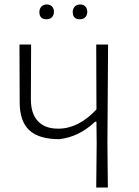

<svg xmlns="http://www.w3.org/2000/svg" viewBox="-20 -838 621 858"><path d="M190 -818Q204 -818 212.5 -809Q221 -800 221 -786Q221 -770 212 -761Q203 -752 188 -752Q156 -752 156 -784Q156 -799 165 -808.5Q174 -818 190 -818ZM339 -818Q353 -818 361.5 -809Q370 -800 370 -786Q370 -770 361 -761Q352 -752 337 -752Q305 -752 305 -784Q305 -799 314 -808.5Q323 -818 339 -818ZM463 -639 460 -197 462 0H410L412 -194L411 -294H405Q333 -226 245 -216Q154 -216 111 -256Q68 -296 68 -381L67 -639H119L118 -394Q118 -330 149.5 -296.5Q181 -263 240 -263Q331 -263 411 -349L410 -639Z"/></svg>

Font: Alegreya Sans Light
Style: Regular
Weight: 300
Designer: Juan Pablo del Peral
Foundry: Huerta Tipografica
Version: Version 2.007